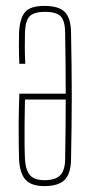

<svg xmlns="http://www.w3.org/2000/svg" viewBox="-20 -625 310 650"><path d="M130.5 -605Q179.5 -605 199.8 -584Q220 -563 220.5 -515Q221.5 -461.5 222.2 -407.8Q223 -354 223 -300.5Q223 -247 222.2 -193.2Q221.5 -139.5 220.5 -86Q220 -37.5 199 -16.2Q178 5 130.5 5Q86.5 5 66.8 -16.2Q47 -37.5 44.5 -86Q44 -104 43.5 -135Q43 -166 43.2 -209.5Q43.5 -253 45.5 -308H202.5Q202.5 -354.5 202 -404Q201.5 -453.5 200.5 -515Q200 -556.5 184.2 -570.8Q168.5 -585 132.5 -585Q96.5 -585 81.2 -570.8Q66 -556.5 64.5 -515Q64 -492.5 64 -467Q64 -441.5 65.5 -409H45.5Q44 -441.5 44 -467.5Q44 -493.5 44.5 -515Q47 -563 64.8 -584Q82.5 -605 130.5 -605ZM202.5 -288H64.5Q63.5 -243.5 63.2 -204.8Q63 -166 63.2 -135.5Q63.5 -105 64.5 -86Q67 -48 82 -31.5Q97 -15 130.5 -15Q167.5 -15 183.8 -31.5Q200 -48 200.5 -86Q201.5 -145.5 202 -194Q202.5 -242.5 202.5 -288Z"/></svg>

Font: Big Shoulders Thin
Style: Regular
Weight: 100
Designer: Patric King
Foundry: XO Type Co
Version: Version 2.002